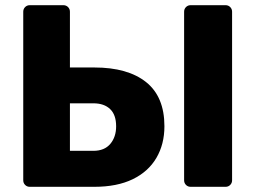

<svg xmlns="http://www.w3.org/2000/svg" viewBox="-20 -720 984 740"><path d="M94.8 0Q84.1 0 76.9 -7.2Q69.6 -14.5 69.6 -25.1V-674.9Q69.6 -685.5 76.9 -692.8Q84.1 -700 94.8 -700H224Q235 -700 242.2 -692.8Q249.5 -685.5 249.5 -674.9V-459.9H343.7Q472.2 -459.9 543 -403.6Q613.7 -347.2 613.7 -233.4Q613.7 -164.2 582.7 -111.3Q551.6 -58.4 491.4 -29.2Q431.1 0 343.7 0ZM249.5 -138.7H340Q382.7 -138.7 405.2 -165.5Q427.6 -192.2 427.6 -233.2Q427.6 -277.5 404.4 -299.6Q381.2 -321.8 340 -321.8H249.5ZM714.7 0Q704.1 0 696.9 -7.2Q689.6 -14.5 689.6 -25.1V-674.9Q689.6 -685.5 696.9 -692.8Q704.1 -700 714.7 -700H849.4Q860 -700 867.2 -692.8Q874.5 -685.5 874.5 -674.9V-25.1Q874.5 -14.5 867.2 -7.2Q860 0 849.4 0Z"/></svg>

Font: Rubik Light
Style: Regular
Weight: 300
Designer: Hubert and Fischer
Foundry: Hubert and Fischer
Version: Version 2.300;gftools[0.9.30]